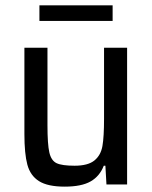

<svg xmlns="http://www.w3.org/2000/svg" viewBox="-20 -688 567 716"><path d="M71 -188V-510H157V-221Q157 -150 164 -119.5Q171 -89 191 -79.5Q211 -70 258 -70Q308 -70 332 -89.5Q356 -109 362 -143.5Q368 -178 368 -245V-510H454V0H377L373 -70H367Q352 -31 318 -11.5Q284 8 221 8Q158 8 125.5 -12.5Q93 -33 82 -74Q71 -115 71 -188ZM127 -610V-668H400V-610Z"/></svg>

Font: Saira Semi Condensed
Style: Regular
Weight: 400
Width: 4
Designer: Hector Gatti with collaboration of the Omnibus-Type team
Foundry: Omnibus-Type
Version: Version 1.001; ttfautohint (v1.8)